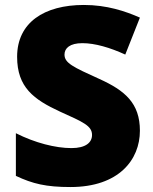

<svg xmlns="http://www.w3.org/2000/svg" viewBox="-20 -744 617 774"><path d="M544 -217C544 -328 484 -379 380 -426C274 -474 240 -490 240 -524C240 -550 262 -570 312 -570C363 -570 424 -552 485 -524L544 -673C485 -699 411 -724 318 -724C158 -724 49 -653 49 -515C49 -392 116 -343 222 -294C315 -252 351 -237 351 -200C351 -169 325 -147 268 -147C204 -147 121 -168 44 -207V-35C112 -3 166 10 264 10C459 10 544 -100 544 -217Z"/></svg>

Font: Noto Sans Kannada Black
Style: Regular
Weight: 900
Designer: Jelle Bosma - Monotype Design Team
Foundry: Monotype Imaging Inc.
Version: Version 2.005